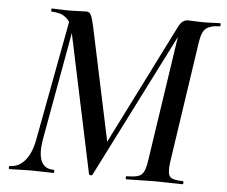

<svg xmlns="http://www.w3.org/2000/svg" viewBox="-47 -679 865 733"><g transform="rotate(5 385.0 -312.5)"><path d="M463 0Q460 0 460 -6Q460 -12 463 -12Q492 -12 507 -17Q522 -22 529 -37Q536 -52 540 -81L615 -582L639 -613L333 -7Q331 -3 325.5 -3.5Q320 -4 319 -8L206 -542Q200 -574 185.5 -589Q171 -604 154.5 -608.5Q138 -613 123 -613Q121 -613 121 -619Q121 -625 123 -625Q136 -625 151.5 -624Q167 -623 184 -623Q208 -623 226.5 -624Q245 -625 255 -625Q266 -625 272 -615Q278 -605 285 -573L382 -116L328 -38L610 -600Q623 -625 645 -625Q653 -625 670.5 -624Q688 -623 702 -623Q724 -623 738.5 -624Q753 -625 768 -625Q770 -625 770 -619Q770 -613 768 -613Q735 -613 717 -600.5Q699 -588 693 -546L624 -81Q618 -38 628 -25Q638 -12 678 -12Q681 -12 681 -6Q681 0 678 0Q657 0 629.5 -1Q602 -2 570 -2Q539 -2 512 -1Q485 0 463 0ZM15 0Q12 0 12 -6Q12 -12 15 -12Q49 -12 73 -40Q97 -68 107 -121L197 -602L218 -600L132 -123Q123 -69 135.5 -40.5Q148 -12 183 -12Q186 -12 186 -6Q186 0 183 0Q165 0 144.5 -1Q124 -2 98 -2Q75 -2 54.5 -1Q34 0 15 0Z"/></g></svg>

Font: Cormorant SemiBold
Style: Italic
Weight: 600
Italic angle: -10°
Designer: Christian Thalmann (Catharsis Fonts)
Foundry: Catharsis Fonts
Version: Version 4.000